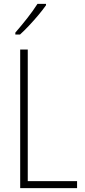

<svg xmlns="http://www.w3.org/2000/svg" viewBox="-20 -969 436 989"><path d="M84 0V-714H123V-36H377V0ZM217 -942Q201 -919 177.5 -891Q154 -863 129 -836.5Q104 -810 83 -791H59V-801Q91 -838 120.5 -875.5Q150 -913 173 -949H217Z"/></svg>

Font: Noto Sans Lao Looped Condensed ExtraLight
Style: Regular
Weight: 200
Width: 3
Designer: Mark Frömberg, Ben Mitchell
Foundry: The Fontpad Ltd
Version: Version 1.002; ttfautohint (v1.8.4.7-5d5b)